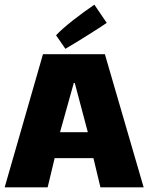

<svg xmlns="http://www.w3.org/2000/svg" viewBox="-20 -802 635 822"><path d="M437 -704 384 -782C328 -744 253 -687 220 -651L260 -593C315 -625 408 -684 437 -704ZM410 0H595L429 -570H164L0 0H184L214 -125H380ZM300 -447 356 -236H237L296 -447Z"/></svg>

Font: FilmFarsi Display
Style: Regular
Weight: 400
Designer: Borna Izadpanah
Foundry: Borna Izadpanah
Version: Version 1.000;PS 001.000;hotconv 1.0.88;makeotf.lib2.5.64775